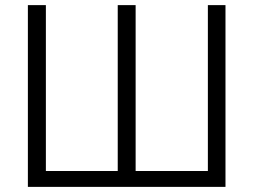

<svg xmlns="http://www.w3.org/2000/svg" viewBox="-20 -730 990 750"><path d="M88.9 0V-710H159.2V-62H439.9V-710H509.8V-62H792V-710H860.8V0Z"/></svg>

Font: Rawline
Style: Regular
Weight: 400
Designer: Matt McInerney, Pablo Impallari, Rodrigo Fuenzalida
Foundry: Matt McInerney, Pablo Impallari, Rodrigo Fuenzalida
Version: Version 4.020;PS 004.020;hotconv 1.0.88;makeotf.lib2.5.64775